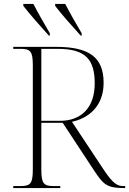

<svg xmlns="http://www.w3.org/2000/svg" viewBox="-20 -951 653 971"><path d="M227 -771H232V-783C204 -830 172 -886 149 -931H98V-921C131 -879 180 -823 227 -771ZM388 -771H393V-783C365 -830 333 -886 310 -931H259V-921C291 -879 341 -823 388 -771ZM47 0H285V-10H251C200 -10 189 -24 189 -95V-330H297L455 -90C502 -19 519 0 607 0H613V-10H604C574 -10 552 -22 507 -89L344 -335C430 -354 504 -415 504 -532C504 -660 433 -714 264 -714H47V-704H84C135 -704 146 -690 146 -620V-95C146 -24 135 -10 84 -10H47ZM284 -340H189V-704H272C416 -704 459 -647 459 -529C459 -405 389 -340 284 -340Z"/></svg>

Font: Noto Serif Display ExtraLight
Style: Regular
Weight: 200
Designer: Monotype Design Team
Foundry: Monotype Imaging Inc.
Version: Version 2.009